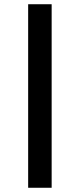

<svg xmlns="http://www.w3.org/2000/svg" viewBox="-20 -750 378 907"><path d="M113 137H224V-730H113Z"/></svg>

Font: Arima Koshi ExtraBold
Style: Regular
Weight: 800
Designer: Joana Correia and Natanael Gama
Foundry: NDISCOVER
Version: Version 1.019;PS 001.019;hotconv 1.0.88;makeotf.lib2.5.64775